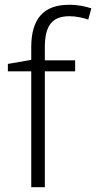

<svg xmlns="http://www.w3.org/2000/svg" viewBox="-20 -878 403 805"><path d="M295 -579V-625H168V-680C168 -771 199 -810 271 -810C298 -810 327 -804 350 -796L363 -843C338 -851 308 -858 270 -858C164 -858 111 -801 111 -680V-627L13 -610V-579H111V-93H168V-579Z"/></svg>

Font: Noto Sans Telugu UI Light
Style: Regular
Weight: 300
Designer: Jelle Bosma - Monotype Design Team
Foundry: Monotype Imaging Inc.
Version: Version 2.005